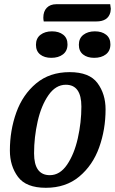

<svg xmlns="http://www.w3.org/2000/svg" viewBox="-20 -873 549 913"><path d="M482 -353Q482 -257 451.5 -172Q421 -87 357 -33.5Q293 20 198 20Q104 20 65.5 -32Q27 -84 27 -157Q27 -253 57.5 -338Q88 -423 152 -476.5Q216 -530 311 -530Q405 -530 443.5 -478Q482 -426 482 -353ZM142 -144Q142 -40 217 -40Q265 -40 299 -90Q333 -140 350 -215.5Q367 -291 367 -366Q367 -470 293 -470Q245 -470 210.5 -420.5Q176 -371 159 -295.5Q142 -220 142 -144ZM507 -831Q507 -827 505 -815Q494 -771 438 -771H188Q186 -781 186 -789Q186 -819 202.5 -836Q219 -853 248 -853H504Q507 -835 507 -831ZM301 -662Q301 -631 279.5 -614.5Q258 -598 224 -598Q191 -598 171 -614Q151 -630 151 -660Q151 -691 172.5 -707.5Q194 -724 227 -724Q260 -724 280.5 -708Q301 -692 301 -662ZM505 -662Q505 -631 483.5 -614.5Q462 -598 428 -598Q395 -598 375 -614Q355 -630 355 -660Q355 -691 376.5 -707.5Q398 -724 431 -724Q464 -724 484.5 -708Q505 -692 505 -662Z"/></svg>

Font: Sansita
Style: Italic
Weight: 400
Italic angle: -11°
Designer: Pablo Cosgaya
Foundry: Omnibus-Type
Version: Version 1.006